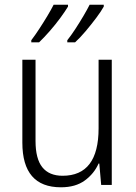

<svg xmlns="http://www.w3.org/2000/svg" viewBox="-20 -852 576 816"><path d="M455 -598V-66H410L402 -157H399Q380 -114 340.5 -85Q301 -56 239 -56Q75 -56 75 -246V-598H131V-253Q131 -177 160 -141Q189 -105 246 -105Q399 -105 399 -307V-598ZM421 -824Q410 -804 389 -776Q368 -748 344 -719.5Q320 -691 299 -672H266V-681Q282 -701 300 -728.5Q318 -756 334.5 -784Q351 -812 361 -832H421ZM269 -824Q257 -804 236.5 -776Q216 -748 191.5 -720Q167 -692 146 -672H113V-681Q129 -702 147 -729.5Q165 -757 181.5 -784.5Q198 -812 208 -832H269Z"/></svg>

Font: Noto Sans Malayalam UI SemiCondensed Light
Style: Regular
Weight: 300
Width: 4
Designer: Jelle Bosma - Monotype Design Team
Foundry: Monotype Imaging Inc.
Version: Version 2.104; ttfautohint (v1.8.4.7-5d5b)